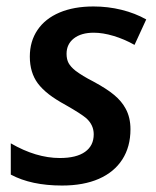

<svg xmlns="http://www.w3.org/2000/svg" viewBox="-20 -570 489 600"><path d="M13.7 -24.4V-122.1Q92.8 -76.2 167 -76.2Q218.8 -76.2 245.8 -95.5Q272.9 -114.7 272.9 -150.4Q272.9 -179.2 250 -200.2Q232.9 -214.8 185.5 -241.7Q153.3 -259.3 132.3 -275.6Q111.3 -292 98.1 -309.6Q73.2 -343.3 73.2 -393.1Q73.2 -440.9 97.2 -476.3Q121.1 -511.7 166 -530.8Q210.9 -549.8 272 -549.8Q317.4 -549.8 359.9 -539.3Q402.3 -528.8 437 -509.3L400.4 -429.7Q368.2 -447.8 334.7 -457.8Q301.3 -467.8 272.9 -467.8Q233.9 -467.8 210.9 -450Q188 -432.1 188 -401.9Q188 -384.8 194.3 -373Q200.7 -361.3 215.8 -349.1Q237.8 -332.5 270.5 -315.9Q314 -292.5 337.2 -272.9Q360.4 -253.4 372.6 -230.5Q387.7 -203.1 387.7 -166Q387.7 -111.3 362.3 -71.8Q336.9 -32.2 289.1 -11.2Q241.2 9.8 173.8 9.8Q77.6 9.8 13.7 -24.4Z"/></svg>

Font: Viking Open Sans Light
Style: Bold Italic
Weight: 600
Italic angle: -12°
Foundry: Ascender Corporation
Version: Version 2.000